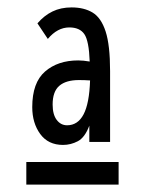

<svg xmlns="http://www.w3.org/2000/svg" viewBox="-20 -650 390 518"><path d="M150 -259Q110 -259 88.5 -288.5Q67 -318 67 -361Q67 -427 101.5 -457Q136 -487 191 -487Q204 -487 222 -484Q220 -540 207.5 -558Q195 -576 167 -576Q135 -576 109 -545L81 -587Q99 -608 121.5 -619Q144 -630 173 -630Q207 -630 230 -616Q253 -602 265 -565Q277 -528 277 -458V-267H221V-311Q209 -279 190 -269Q171 -259 150 -259ZM122 -368Q122 -341 133 -326.5Q144 -312 161 -312Q190 -312 205.5 -341.5Q221 -371 223 -433Q208 -434 193 -434Q158 -434 140 -418.5Q122 -403 122 -368ZM51 -213H300V-152H51Z"/></svg>

Font: Inconsolata ExtraCondensed Medium
Style: Regular
Weight: 500
Width: 2
Monospace: yes
Designer: Raph Levien, Cyreal, Brenton Simpson
Foundry: Raph Levien, Cyreal, Google
Version: Version 3.001; ttfautohint (v1.8.2.53-6de2)